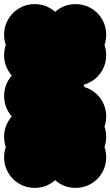

<svg xmlns="http://www.w3.org/2000/svg" viewBox="-70 -820 540 940"><path d="M-50 -50Q-50 -91 -30 -125.5Q-10 -160 24.5 -180Q59 -200 100 -200Q141 -200 175.5 -180Q210 -160 230 -125.5Q250 -91 250 -50Q250 -9 230 25.5Q210 60 175.5 80Q141 100 100 100Q59 100 24.5 80Q-10 60 -30 25.5Q-50 -9 -50 -50ZM-50 -150Q-50 -191 -30 -225.5Q-10 -260 24.5 -280Q59 -300 100 -300Q141 -300 175.5 -280Q210 -260 230 -225.5Q250 -191 250 -150Q250 -109 230 -74.5Q210 -40 175.5 -20Q141 0 100 0Q59 0 24.5 -20Q-10 -40 -30 -74.5Q-50 -109 -50 -150ZM150 -50Q150 -91 170 -125.5Q190 -160 224.5 -180Q259 -200 300 -200Q341 -200 375.5 -180Q410 -160 430 -125.5Q450 -91 450 -50Q450 -9 430 25.5Q410 60 375.5 80Q341 100 300 100Q259 100 224.5 80Q190 60 170 25.5Q150 -9 150 -50ZM150 -150Q150 -191 170 -225.5Q190 -260 224.5 -280Q259 -300 300 -300Q341 -300 375.5 -280Q410 -260 430 -225.5Q450 -191 450 -150Q450 -109 430 -74.5Q410 -40 375.5 -20Q341 0 300 0Q259 0 224.5 -20Q190 -40 170 -74.5Q150 -109 150 -150ZM150 -250Q150 -291 170 -325.5Q190 -360 224.5 -380Q259 -400 300 -400Q341 -400 375.5 -380Q410 -360 430 -325.5Q450 -291 450 -250Q450 -209 430 -174.5Q410 -140 375.5 -120Q341 -100 300 -100Q259 -100 224.5 -120Q190 -140 170 -174.5Q150 -209 150 -250ZM50 -350Q50 -391 70 -425.5Q90 -460 124.5 -480Q159 -500 200 -500Q241 -500 275.5 -480Q310 -460 330 -425.5Q350 -391 350 -350Q350 -309 330 -274.5Q310 -240 275.5 -220Q241 -200 200 -200Q159 -200 124.5 -220Q90 -240 70 -274.5Q50 -309 50 -350ZM-50 -350Q-50 -391 -30 -425.5Q-10 -460 24.5 -480Q59 -500 100 -500Q141 -500 175.5 -480Q210 -460 230 -425.5Q250 -391 250 -350Q250 -309 230 -274.5Q210 -240 175.5 -220Q141 -200 100 -200Q59 -200 24.5 -220Q-10 -240 -30 -274.5Q-50 -309 -50 -350ZM50 -150Q50 -191 70 -225.5Q90 -260 124.5 -280Q159 -300 200 -300Q241 -300 275.5 -280Q310 -260 330 -225.5Q350 -191 350 -150Q350 -109 330 -74.5Q310 -40 275.5 -20Q241 0 200 0Q159 0 124.5 -20Q90 -40 70 -74.5Q50 -109 50 -150ZM-50 -650Q-50 -691 -30 -725.5Q-10 -760 24.5 -780Q59 -800 100 -800Q141 -800 175.5 -780Q210 -760 230 -725.5Q250 -691 250 -650Q250 -609 230 -574.5Q210 -540 175.5 -520Q141 -500 100 -500Q59 -500 24.5 -520Q-10 -540 -30 -574.5Q-50 -609 -50 -650ZM150 -650Q150 -691 170 -725.5Q190 -760 224.5 -780Q259 -800 300 -800Q341 -800 375.5 -780Q410 -760 430 -725.5Q450 -691 450 -650Q450 -609 430 -574.5Q410 -540 375.5 -520Q341 -500 300 -500Q259 -500 224.5 -520Q190 -540 170 -574.5Q150 -609 150 -650ZM50 -550Q50 -591 70 -625.5Q90 -660 124.5 -680Q159 -700 200 -700Q241 -700 275.5 -680Q310 -660 330 -625.5Q350 -591 350 -550Q350 -509 330 -474.5Q310 -440 275.5 -420Q241 -400 200 -400Q159 -400 124.5 -420Q90 -440 70 -474.5Q50 -509 50 -550ZM-50 -550Q-50 -591 -30 -625.5Q-10 -660 24.5 -680Q59 -700 100 -700Q141 -700 175.5 -680Q210 -660 230 -625.5Q250 -591 250 -550Q250 -509 230 -474.5Q210 -440 175.5 -420Q141 -400 100 -400Q59 -400 24.5 -420Q-10 -440 -30 -474.5Q-50 -509 -50 -550ZM150 -550Q150 -591 170 -625.5Q190 -660 224.5 -680Q259 -700 300 -700Q341 -700 375.5 -680Q410 -660 430 -625.5Q450 -591 450 -550Q450 -509 430 -474.5Q410 -440 375.5 -420Q341 -400 300 -400Q259 -400 224.5 -420Q190 -440 170 -474.5Q150 -509 150 -550Z"/></svg>

Font: TINY 5x3
Style: Regular
Weight: 400
Designer: Jack Halten Fahnestock
Foundry: Velvetyne Type Foundry
Version: Version 1.002